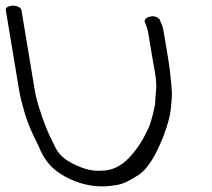

<svg xmlns="http://www.w3.org/2000/svg" viewBox="-72 -706 744 675"><path d="M-51.7 -671 -4.8 -389C1 -354.2 8.2 -333.7 14.4 -310.3C22.1 -280.9 42.1 -235.7 49.6 -221.4L55.8 -208.7L56.2 -208C58.9 -202.7 61.5 -197.2 66.3 -186.4C80.1 -152.2 100.9 -123.5 129 -103C166.7 -75.2 212.8 -58 256.9 -52.5C284.1 -49.1 312.5 -50.6 342 -56.3C363.7 -60.5 387.1 -72.5 415.7 -91.4C447.1 -112.2 475.1 -157.7 503.4 -229C518 -269.7 526.3 -299.2 528 -319.6C531 -356 534.7 -366.2 530.3 -409.5C526.5 -446.9 524.5 -468 518.5 -504L503.3 -595C501.3 -606.9 498.6 -616.6 493.7 -626.6L490 -636.3L489.7 -637C484.8 -643.7 473.4 -650.6 458.6 -648.4C449.6 -646.7 429.8 -640.7 439 -623.4L442.3 -614.7C445.5 -607.2 447.3 -600.9 448.3 -595L463.5 -504C464.5 -497.8 467.4 -481.1 472.4 -453.6C477.1 -427 478.4 -405.1 476.7 -388.1C474.8 -369.3 473.8 -357.1 473.8 -350.1C473.8 -331 459.9 -281.6 452.8 -261.8C434.5 -222.2 415.6 -186.8 380.9 -150.4C350.7 -119.2 318.8 -106 285.6 -106H284.7L283.9 -105.9C260.2 -104.3 236.1 -108.3 210.1 -118.8L209.7 -119.3L209.3 -119.4C164.5 -136.6 139.4 -157.5 125.4 -182.4C121.5 -189.3 112.5 -209.7 106.7 -220L99.2 -236.3C94.4 -247.9 88.8 -259.8 84.5 -271.8C72 -306.8 57.3 -346.5 50.2 -389L3.3 -671C1.9 -679.2 -11.7 -686 -26.7 -686C-41.8 -686 -53.1 -679.2 -51.7 -671Z"/></svg>

Font: MewTooHand
Style: BdWideLta
Weight: 400
Designer: Mew Too, Robert Jablonski
Version: Version 0.77